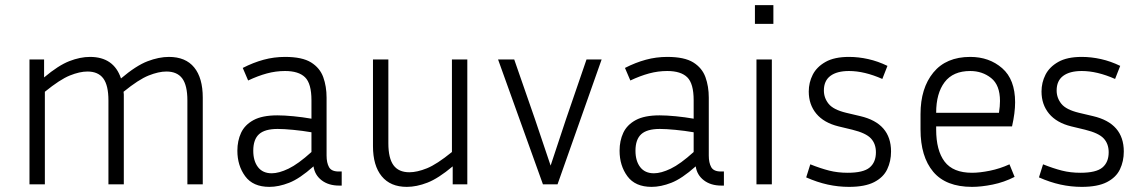

<svg xmlns="http://www.w3.org/2000/svg" viewBox="-20 -719 4449 749"><path d="M321 -440Q291 -440 252.5 -424.5Q214 -409 155 -361V0H95V-487H152V-417Q208 -464 250.5 -480.5Q293 -497 331 -497Q424 -497 452 -413Q511 -463 555.5 -480Q600 -497 639 -497Q704 -497 737.5 -456Q771 -415 771 -338V0H711V-327Q711 -386 691 -413Q671 -440 629 -440Q599 -440 560 -424.5Q521 -409 462 -361Q463 -356 463 -350Q463 -344 463 -338V0H403V-327Q403 -386 383 -413Q363 -440 321 -440Z M1303 5Q1262 5 1235 -15.5Q1208 -36 1203 -70Q1149 -22 1108 -6Q1067 10 1031 10Q967 10 936.5 -31.5Q906 -73 906 -131Q906 -170 920.5 -201Q935 -232 969 -250.5Q1003 -269 1062 -269Q1089 -269 1125 -265.5Q1161 -262 1195 -256V-328Q1195 -393 1170 -417.5Q1145 -442 1092 -442Q1056 -442 1021 -432.5Q986 -423 948 -405L927 -454Q968 -475 1008.5 -486Q1049 -497 1092 -497Q1159 -497 1193.5 -475.5Q1228 -454 1241 -418Q1254 -382 1254 -338V-112Q1254 -84 1263.5 -67Q1273 -50 1301 -50H1313V5ZM968 -131Q968 -91 986.5 -67Q1005 -43 1040 -43Q1068 -43 1105.5 -61Q1143 -79 1195 -126V-203Q1160 -209 1123.5 -212.5Q1087 -216 1063 -216Q1013 -216 990.5 -195.5Q968 -175 968 -131Z M1746 0V-70Q1690 -23 1647.5 -6.5Q1605 10 1567 10Q1503 10 1469 -31.5Q1435 -73 1435 -149V-487H1495V-160Q1495 -102 1515 -74.5Q1535 -47 1577 -47Q1607 -47 1645.5 -62.5Q1684 -78 1743 -126V-487H1803V0Z M2327 -487 2155 0H2098L1923 -487H1986L2067 -254L2128 -73L2188 -254L2268 -487Z M2794 5Q2753 5 2726 -15.5Q2699 -36 2694 -70Q2640 -22 2599 -6Q2558 10 2522 10Q2458 10 2427.5 -31.5Q2397 -73 2397 -131Q2397 -170 2411.5 -201Q2426 -232 2460 -250.5Q2494 -269 2553 -269Q2580 -269 2616 -265.5Q2652 -262 2686 -256V-328Q2686 -393 2661 -417.5Q2636 -442 2583 -442Q2547 -442 2512 -432.5Q2477 -423 2439 -405L2418 -454Q2459 -475 2499.5 -486Q2540 -497 2583 -497Q2650 -497 2684.5 -475.5Q2719 -454 2732 -418Q2745 -382 2745 -338V-112Q2745 -84 2754.5 -67Q2764 -50 2792 -50H2804V5ZM2459 -131Q2459 -91 2477.5 -67Q2496 -43 2531 -43Q2559 -43 2596.5 -61Q2634 -79 2686 -126V-203Q2651 -209 2614.5 -212.5Q2578 -216 2554 -216Q2504 -216 2481.5 -195.5Q2459 -175 2459 -131Z M2997 -626H2925V-699H2997ZM2991 0H2931V-487H2991Z M3287 -45Q3348 -45 3372.5 -65.5Q3397 -86 3397 -125Q3397 -158 3377.5 -179Q3358 -200 3305 -213L3251 -226Q3194 -240 3164.5 -275.5Q3135 -311 3135 -362Q3135 -397 3150.5 -427.5Q3166 -458 3200.5 -477.5Q3235 -497 3292 -497Q3329 -497 3367 -488.5Q3405 -480 3442 -462L3422 -411Q3352 -442 3292 -442Q3245 -442 3219.5 -423Q3194 -404 3194 -366Q3194 -337 3212.5 -314Q3231 -291 3281 -279L3336 -266Q3456 -238 3456 -128Q3456 -90 3441 -58.5Q3426 -27 3390 -8.5Q3354 10 3292 10Q3250 10 3209 1Q3168 -8 3125 -27L3141 -78Q3181 -62 3214.5 -53.5Q3248 -45 3287 -45Z M3938 -29Q3897 -8 3852.5 1Q3808 10 3772 10Q3670 10 3620.5 -49Q3571 -108 3571 -214V-274Q3571 -375 3621 -436Q3671 -497 3765 -497Q3839 -497 3889.5 -453Q3940 -409 3940 -320Q3940 -279 3928 -226H3632V-214Q3632 -132 3665 -88.5Q3698 -45 3772 -45Q3802 -45 3841.5 -53Q3881 -61 3918 -78ZM3765 -442Q3698 -442 3665 -398.5Q3632 -355 3632 -279H3877Q3879 -292 3880 -303.5Q3881 -315 3881 -325Q3881 -387 3846.5 -414.5Q3812 -442 3765 -442Z M4195 -45Q4256 -45 4280.5 -65.5Q4305 -86 4305 -125Q4305 -158 4285.5 -179Q4266 -200 4213 -213L4159 -226Q4102 -240 4072.5 -275.5Q4043 -311 4043 -362Q4043 -397 4058.5 -427.5Q4074 -458 4108.5 -477.5Q4143 -497 4200 -497Q4237 -497 4275 -488.5Q4313 -480 4350 -462L4330 -411Q4260 -442 4200 -442Q4153 -442 4127.5 -423Q4102 -404 4102 -366Q4102 -337 4120.5 -314Q4139 -291 4189 -279L4244 -266Q4364 -238 4364 -128Q4364 -90 4349 -58.5Q4334 -27 4298 -8.5Q4262 10 4200 10Q4158 10 4117 1Q4076 -8 4033 -27L4049 -78Q4089 -62 4122.5 -53.5Q4156 -45 4195 -45Z"/></svg>

Font: Inria Sans Light
Style: Regular
Weight: 300
Designer: Black Foundry Team
Foundry: Black Foundry
Version: Version 1.2; ttfautohint (v1.8.3)